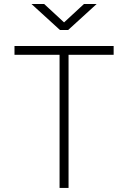

<svg xmlns="http://www.w3.org/2000/svg" viewBox="-20 -918 626 938"><path d="M271 0V-650.4H50.8V-693.4H535.2V-650.4H314.9V0ZM272.9 -771.5 133.8 -898.4H195.8L293 -808.6L390.1 -898.4H452.1L313 -771.5Z"/></svg>

Font: Caskaydia Cove ExtraLight
Style: Regular
Weight: 200
Monospace: yes
Designer: Aaron Bell
Foundry: Saja Typeworks
Version: Version 4.300; ttfautohint (v1.8.3)